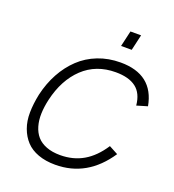

<svg xmlns="http://www.w3.org/2000/svg" viewBox="-158 -1014 1037 1143"><g transform="rotate(20 361.0 -442.5)"><path d="M448.7 -791.5 471.7 -891.6H539.1L516.1 -791.5ZM321.3 7.3Q260.3 7.3 212.9 -10Q165.5 -27.3 136 -59.1Q106.4 -90.8 90.1 -135.5Q73.7 -180.2 74.5 -234.6Q75.2 -289.1 88.4 -352.1Q106 -428.2 140.4 -491.2Q174.8 -554.2 223.9 -600.6Q272.9 -647 338.6 -672.6Q404.3 -698.2 481 -698.2Q687.5 -698.2 722.2 -508.8L654.8 -488.8Q647.5 -564.5 602.1 -599.1Q556.6 -633.8 473.6 -633.8Q349.6 -633.8 266.8 -555.7Q184.1 -477.5 152.8 -342.3Q141.6 -293 140.4 -250.7Q139.2 -208.5 149.7 -172.4Q160.2 -136.2 182.1 -110.8Q204.1 -85.4 241.5 -71Q278.8 -56.6 329.1 -56.6Q411.6 -56.6 475.8 -94Q540 -131.3 590.3 -208.5L647 -178.2Q523.4 7.3 321.3 7.3Z"/></g></svg>

Font: HK Grotesk Legacy
Style: Italic
Weight: 400
Italic angle: -13°
Designer: Alfredo Marco Pradil
Foundry: Hanken Design Co.
Version: Version 2.022;PS 002.022;hotconv 1.0.88;makeotf.lib2.5.64775